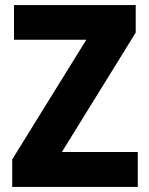

<svg xmlns="http://www.w3.org/2000/svg" viewBox="-20 -734 586 754"><path d="M28 0H521V-137H223L513 -606V-714H35V-578H319L28 -108Z"/></svg>

Font: Noto Sans Georgian SemiCondensed ExtraBold
Style: Regular
Weight: 800
Width: 4
Designer: Monotype Design Team, Akaki Razmadze
Foundry: Google LLC
Version: Version 2.005